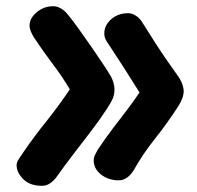

<svg xmlns="http://www.w3.org/2000/svg" viewBox="-20 -605 637 621"><path d="M116 -4Q76.7 -4 55.2 -25.6Q33.7 -47.2 33.7 -71.3Q33.7 -80.4 41.6 -91.8Q49.4 -103.1 58.3 -116.6Q91 -164.2 130.7 -213.6Q170.3 -263 205.8 -316.1Q180.4 -358.8 151.6 -396.6Q122.8 -434.4 90.3 -483.1Q84.2 -492.8 79.9 -502.9Q75.6 -513.1 75.6 -522Q75.6 -546 98.7 -565.4Q121.8 -584.9 152 -584.9Q165.3 -584.9 178.6 -576.8Q191.8 -568.8 203.9 -552.3Q213.1 -541.1 232.1 -515.1Q251 -489 272.7 -457.6Q294.3 -426.1 312.8 -398.7Q331.2 -371.2 339.2 -357Q344 -347.9 347.2 -336.7Q350.3 -325.4 350.3 -316.3Q350.3 -301.4 345.6 -288.7Q340.8 -276 326.4 -254.1Q305.4 -221.3 275.6 -182.3Q245.7 -143.3 216.2 -104.8Q186.7 -66.3 164.7 -35.1Q155.3 -21.2 142.7 -12.6Q130.1 -4 116 -4ZM364.6 -21.7Q330.8 -21.7 306.9 -40.4Q283.1 -59.1 283.1 -86.4Q283.1 -95.3 287.4 -104.3Q291.8 -113.3 297.1 -122.4Q322.3 -159.7 344.2 -188.5Q366 -217.3 387.4 -245Q408.9 -272.7 431.3 -306Q405.2 -347.8 382.3 -383.5Q359.4 -419.2 332.1 -460.6Q326 -468.1 321.7 -477.5Q317.3 -486.9 317.3 -496Q317.3 -523.3 339.6 -542.8Q361.8 -562.3 394.6 -562.3Q407.7 -562.3 420.3 -553.8Q432.9 -545.3 442 -529.7Q466.4 -490.8 484.4 -462.9Q502.3 -435.1 519.2 -410.9Q536 -386.7 556.2 -358.2Q566.3 -343.6 570.2 -330.9Q574.1 -318.3 574.1 -311Q574.1 -298.7 569.3 -286.2Q564.6 -273.7 556.2 -260.6Q519.2 -204 480.1 -154.8Q441 -105.6 412.8 -55.1Q403.7 -39.7 391.1 -30.7Q378.4 -21.7 364.6 -21.7Z"/></svg>

Font: Playpen Sans Arabic
Style: Regular
Weight: 400
Designer: Azza Alameddine, Laura Meseguer, Veronika Burian, José Scaglione
Foundry: TypeTogether
Version: Version 2.000